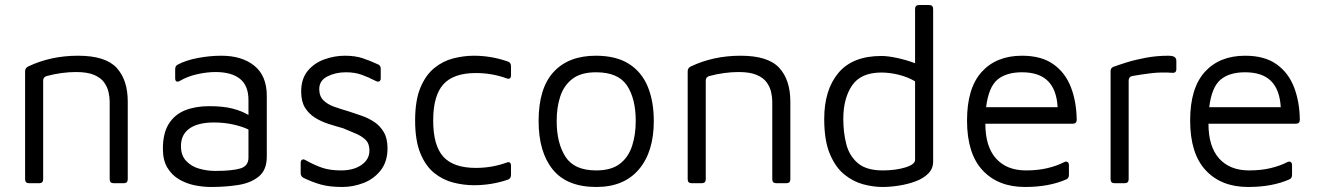

<svg xmlns="http://www.w3.org/2000/svg" viewBox="-20 -730 5254 765"><path d="M80 -446Q80 -459 92 -465Q182 -508 291 -508Q400 -508 444.5 -460Q489 -412 489 -325V-16Q489 0 473 0H433Q417 0 417 -16V-325Q417 -343 412.5 -363Q408 -383 395 -401.5Q382 -420 355 -431.5Q328 -443 283 -443Q255 -443 225.5 -439Q196 -435 166 -427Q152 -423 152 -409V-16Q152 0 136 0H96Q80 0 80 -16Z M821 15Q788 15 754.5 8Q721 1 692.5 -16Q664 -33 646.5 -62.5Q629 -92 629 -137Q629 -199 652.5 -236.5Q676 -274 717.5 -290.5Q759 -307 813 -307Q869 -307 906 -297.5Q943 -288 970 -272V-331Q970 -389 936 -416Q902 -443 839 -443Q805 -443 766.5 -434.5Q728 -426 697 -408Q689 -403 683.5 -405.5Q678 -408 678 -418V-454Q678 -468 689 -473Q721 -490 768.5 -499Q816 -508 862 -508Q944 -508 993.5 -468Q1043 -428 1043 -348V-106Q1043 -53 1011.5 -27Q980 -1 929.5 7Q879 15 821 15ZM701 -148Q701 -111 721.5 -89Q742 -67 773.5 -58Q805 -49 838 -49Q903 -49 936.5 -58.5Q970 -68 970 -102V-214Q945 -226 909 -234Q873 -242 832 -242Q769 -242 735 -218Q701 -194 701 -148Z M1344 15Q1294 15 1259.5 5.5Q1225 -4 1190 -21Q1178 -27 1178 -40V-81Q1178 -90 1183.5 -93.5Q1189 -97 1197 -92Q1235 -71 1265.5 -61Q1296 -51 1339 -51Q1389 -51 1420.5 -73Q1452 -95 1452 -130Q1452 -158 1436.5 -173Q1421 -188 1397 -198Q1373 -208 1347 -219Q1318 -227 1288.5 -236.5Q1259 -246 1234.5 -261.5Q1210 -277 1195 -301.5Q1180 -326 1180 -365Q1180 -416 1206 -447.5Q1232 -479 1272.5 -493.5Q1313 -508 1354 -508Q1395 -508 1425 -498Q1455 -488 1485 -474Q1497 -470 1497 -456V-418Q1497 -409 1491.5 -406Q1486 -403 1478 -407Q1447 -423 1420 -432.5Q1393 -442 1358 -442Q1317 -442 1284.5 -425.5Q1252 -409 1252 -375Q1252 -347 1268.5 -330.5Q1285 -314 1312 -304.5Q1339 -295 1370 -286Q1395 -278 1422 -268.5Q1449 -259 1472 -243.5Q1495 -228 1509.5 -203Q1524 -178 1524 -139Q1524 -86 1497 -51.5Q1470 -17 1428.5 -1Q1387 15 1344 15Z M1868 8Q1828 8 1786.5 -2.5Q1745 -13 1710.5 -40.5Q1676 -68 1655 -119Q1634 -170 1634 -250Q1634 -330 1655 -380.5Q1676 -431 1710.5 -459Q1745 -487 1786.5 -497.5Q1828 -508 1868 -508Q1937 -508 2003 -485Q2016 -481 2016 -466V-431Q2016 -411 1998 -418Q1940 -439 1876 -439Q1787 -439 1746.5 -394Q1706 -349 1706 -250Q1706 -150 1746.5 -105.5Q1787 -61 1876 -61Q1940 -61 1998 -82Q2016 -89 2016 -69V-33Q2016 -18 2003 -14Q1971 -3 1937 2.5Q1903 8 1868 8Z M2356 15Q2239 15 2182.5 -54.5Q2126 -124 2126 -248Q2126 -378 2185.5 -443Q2245 -508 2354 -508Q2435 -508 2486 -475.5Q2537 -443 2561 -384.5Q2585 -326 2585 -248Q2585 -125 2525.5 -55Q2466 15 2356 15ZM2355 -51Q2416 -51 2450 -77.5Q2484 -104 2498.5 -148.5Q2513 -193 2513 -248Q2513 -337 2478 -389.5Q2443 -442 2355 -442Q2295 -442 2261 -416Q2227 -390 2212.5 -346.5Q2198 -303 2198 -248Q2198 -160 2233 -105.5Q2268 -51 2355 -51Z M2720 -446Q2720 -459 2732 -465Q2822 -508 2931 -508Q3040 -508 3084.5 -460Q3129 -412 3129 -325V-16Q3129 0 3113 0H3073Q3057 0 3057 -16V-325Q3057 -343 3052.5 -363Q3048 -383 3035 -401.5Q3022 -420 2995 -431.5Q2968 -443 2923 -443Q2895 -443 2865.5 -439Q2836 -435 2806 -427Q2792 -423 2792 -409V-16Q2792 0 2776 0H2736Q2720 0 2720 -16Z M3496 15Q3460 15 3420 4.5Q3380 -6 3344.5 -34.5Q3309 -63 3286.5 -116.5Q3264 -170 3264 -256Q3264 -372 3320.5 -439.5Q3377 -507 3492 -507Q3519 -507 3557 -498.5Q3595 -490 3626 -478V-694Q3626 -710 3642 -710H3682Q3698 -710 3698 -694V-86Q3698 -58 3678.5 -38.5Q3659 -19 3628 -7.5Q3597 4 3562 9.5Q3527 15 3496 15ZM3497 -51Q3549 -51 3587.5 -63Q3626 -75 3626 -93V-406Q3595 -424 3559.5 -432.5Q3524 -441 3492 -441Q3410 -441 3375 -389.5Q3340 -338 3340 -256Q3340 -202 3352 -155.5Q3364 -109 3398 -80Q3432 -51 3497 -51Z M4064 15Q3957 15 3895 -51.5Q3833 -118 3833 -250Q3833 -379 3891.5 -443.5Q3950 -508 4052 -508Q4129 -508 4176.5 -474.5Q4224 -441 4246.5 -383.5Q4269 -326 4270 -253Q4270 -237 4254 -237H3906Q3906 -146 3948.5 -98.5Q3991 -51 4068 -51Q4115 -51 4153 -60Q4191 -69 4220 -84Q4228 -88 4233.5 -84.5Q4239 -81 4239 -72V-33Q4239 -21 4230 -16Q4161 15 4064 15ZM4052 -442Q3989 -442 3954 -412.5Q3919 -383 3909 -303H4194Q4190 -373 4155 -407.5Q4120 -442 4052 -442Z M4421 0Q4405 0 4405 -16V-446Q4405 -460 4417 -464Q4436 -471 4469.5 -481.5Q4503 -492 4546 -500Q4589 -508 4635 -508Q4640 -508 4644.5 -507.5Q4649 -507 4653 -506Q4667 -502 4667 -488V-455Q4667 -438 4650 -440Q4607 -443 4568.5 -438.5Q4530 -434 4491 -427Q4477 -424 4477 -409V-16Q4477 0 4461 0Z M4953 15Q4846 15 4784 -51.5Q4722 -118 4722 -250Q4722 -379 4780.5 -443.5Q4839 -508 4941 -508Q5018 -508 5065.5 -474.5Q5113 -441 5135.5 -383.5Q5158 -326 5159 -253Q5159 -237 5143 -237H4795Q4795 -146 4837.5 -98.5Q4880 -51 4957 -51Q5004 -51 5042 -60Q5080 -69 5109 -84Q5117 -88 5122.5 -84.5Q5128 -81 5128 -72V-33Q5128 -21 5119 -16Q5050 15 4953 15ZM4941 -442Q4878 -442 4843 -412.5Q4808 -383 4798 -303H5083Q5079 -373 5044 -407.5Q5009 -442 4941 -442Z"/></svg>

Font: Pitagon Sans
Style: Regular
Weight: 400
Designer: Travis Tran
Foundry: Pitagon
Version: Version 1.001; ttfautohint (v1.8.4.7-5d5b);gftools[0.9.26]